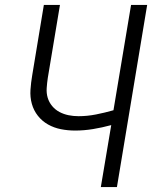

<svg xmlns="http://www.w3.org/2000/svg" viewBox="-20 -755 640 775"><path d="M387 0 429 -250Q392 -240 355.5 -234Q319 -228 283 -228Q254 -228 226 -233.5Q198 -239 174 -252.5Q150 -266 133 -287.5Q116 -309 108.5 -336Q101 -363 103 -392.5Q105 -422 110 -451L157 -735H222L173 -441Q170 -421 168.5 -400Q167 -379 172.5 -360.5Q178 -342 190.5 -327Q203 -312 220 -303Q237 -294 256.5 -290Q276 -286 297 -286Q332 -286 367.5 -293Q403 -300 438 -310L509 -735H574L452 0Z"/></svg>

Font: Iosevka SS04 Light Extended
Style: Italic
Weight: 300
Width: 7
Italic angle: -9°
Monospace: yes
Designer: Belleve Invis
Foundry: Belleve Invis
Version: Version 19.0.0; ttfautohint (v1.8.4)